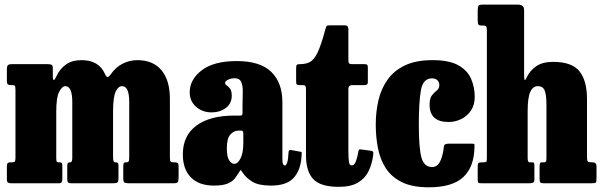

<svg xmlns="http://www.w3.org/2000/svg" viewBox="-20 -800 2630 838"><path d="M10 -18V-72.5Q10 -82 12.5 -86.8Q15 -91.5 25.5 -91.5H32Q42.5 -91.5 45 -95.5Q47.5 -99.5 47.5 -111.5V-407.5Q47.5 -422 45 -425.2Q42.5 -428.5 36 -428.5H30Q20 -428.5 15 -431.2Q10 -434 10 -448V-496.5Q10 -511 14.5 -515.5Q19 -520 33 -520H187.5Q200 -520 205.2 -517.2Q210.5 -514.5 210.5 -502.5V-470Q210.5 -432.5 226.5 -467.5Q240 -497.5 266.5 -517.5Q293 -537.5 336 -537.5Q411.5 -537.5 438 -477.5Q443.5 -465 448.8 -464Q454 -463 462.5 -474.5Q485 -507 515.5 -522.2Q546 -537.5 579.5 -537.5Q648 -537.5 684.8 -493.5Q721.5 -449.5 721.5 -369V-111.5Q721.5 -98 725 -94.8Q728.5 -91.5 739 -91.5H743.5Q752.5 -91.5 756 -88Q759.5 -84.5 759.5 -72.5V-26.5Q759.5 -10.5 756 -5.2Q752.5 0 736.5 0H543.5Q528 0 523 -3.5Q518 -7 518 -22V-69Q518 -80.5 519.5 -86Q521 -91.5 528.5 -91.5H532Q538 -91.5 541 -95.2Q544 -99 544 -111V-354.5Q544 -424 513 -424Q496 -424 484.8 -400Q473.5 -376 473.5 -312.5V-112Q473.5 -91.5 482.5 -91.5H485Q490 -91.5 493.5 -89.5Q497 -87.5 497 -77.5V-22Q497 -7.5 492.5 -3.8Q488 0 472.5 0H292.5Q280 0 276.8 -3.8Q273.5 -7.5 273.5 -20.5V-73Q273.5 -84.5 276 -88Q278.5 -91.5 285 -91.5H286.5Q295.5 -91.5 295.5 -111.5V-354.5Q295.5 -424 265 -424Q251.5 -424 238.5 -400Q225.5 -376 225.5 -312.5V-113.5Q225.5 -100 227 -95.8Q228.5 -91.5 236.5 -91.5H239.5Q247.5 -91.5 249.8 -88.2Q252 -85 252 -74.5V-19.5Q252 -9 249 -4.5Q246 0 235 0H32Q20 0 15 -2.8Q10 -5.5 10 -18Z M778 -126.5Q778 -208 837.2 -251.8Q896.5 -295.5 1001.5 -295.5H1025.5Q1034 -295.5 1036.2 -297.5Q1038.5 -299.5 1038.5 -308.5V-341.5Q1038.5 -369.5 1039.5 -396.2Q1040.5 -423 1033.5 -440.8Q1026.5 -458.5 1003.5 -458.5Q988 -458.5 975.2 -452Q962.5 -445.5 962.5 -438.5Q962.5 -431.5 969.8 -427Q977 -422.5 984.2 -413Q991.5 -403.5 991.5 -382Q991.5 -348.5 965.8 -329Q940 -309.5 903.5 -309.5Q863.5 -309.5 835.8 -334Q808 -358.5 808 -397Q808 -453 860.5 -493.2Q913 -533.5 1013.5 -533.5Q1115.5 -533.5 1164 -486.2Q1212.5 -439 1212.5 -353.5V-104Q1212.5 -89 1216 -83.2Q1219.5 -77.5 1223.5 -77.5Q1228.5 -77.5 1233.2 -90.2Q1238 -103 1239.5 -136.5Q1240 -147.5 1251.5 -145L1292.5 -137.5Q1297 -137 1297 -134Q1297 -131 1296.5 -125.5Q1294.5 -62 1263.8 -26Q1233 10 1163 10H1162.5Q1109 10 1081.2 -7Q1053.5 -24 1038.5 -47.5Q1033.5 -55.5 1031.2 -57Q1029 -58.5 1023.5 -48.5Q1015.5 -35.5 1005.5 -22Q995.5 -8.5 974.5 0.8Q953.5 10 913 10Q849 10 813.5 -25.5Q778 -61 778 -126.5ZM970 -152.5Q970 -116 980 -100.5Q990 -85 1002.5 -85Q1018 -85 1030 -109Q1042 -133 1042 -176.5V-217.5Q1042 -230 1033 -230H1021Q1001.5 -230 985.8 -213.2Q970 -196.5 970 -152.5Z M1608.5 -121.5Q1603.5 -83 1588.2 -52Q1573 -21 1542 -2.8Q1511 15.5 1458.5 15.5Q1379.5 15.5 1347.5 -18Q1315.5 -51.5 1315.5 -122.5V-409.5Q1315.5 -420 1313.2 -424.2Q1311 -428.5 1300.5 -428.5H1288Q1278.5 -428.5 1275.5 -431.5Q1272.5 -434.5 1272.5 -444V-502.5Q1272.5 -514 1275.5 -517Q1278.5 -520 1289.5 -520Q1314 -520 1332 -529Q1350 -538 1365.8 -570.2Q1381.5 -602.5 1400 -672Q1403 -682 1404.8 -685.8Q1406.5 -689.5 1419.5 -689.5H1484.5Q1500.5 -689.5 1500.5 -673.5V-539Q1500.5 -527.5 1503.5 -523.8Q1506.5 -520 1517.5 -520H1572Q1580 -520 1582.8 -517Q1585.5 -514 1585.5 -505.5V-440.5Q1585.5 -428.5 1571 -428.5H1518Q1500.5 -428.5 1500.5 -412V-141.5Q1500.5 -106 1503.2 -92Q1506 -78 1515 -78Q1526.5 -78 1533 -95Q1539.5 -112 1544.5 -139.5Q1546 -148.5 1551.2 -148.2Q1556.5 -148 1566 -146.5L1598.5 -142Q1608 -140.5 1609 -135.5Q1610 -130.5 1608.5 -121.5Z M1620 -256.5Q1620 -312.5 1632 -363.2Q1644 -414 1672.2 -453.2Q1700.5 -492.5 1748.2 -515Q1796 -537.5 1868 -537.5Q1941 -537.5 1981 -514.8Q2021 -492 2036.5 -455.2Q2052 -418.5 2052 -377Q2052 -342 2035.5 -317.5Q2019 -293 1992.8 -280.2Q1966.5 -267.5 1937.5 -267.5Q1855 -267.5 1855 -343.5Q1855 -371.5 1865.5 -384.2Q1876 -397 1886.8 -405.5Q1897.5 -414 1897.5 -429Q1897.5 -441.5 1889 -449.8Q1880.5 -458 1865.5 -458Q1826.5 -458 1817.2 -406.8Q1808 -355.5 1808 -256.5Q1808 -151.5 1819.8 -111.2Q1831.5 -71 1866 -71Q1890 -71 1902 -97.8Q1914 -124.5 1917.5 -161.5Q1918.5 -173 1939 -173H2037.5Q2049 -173 2050.2 -170.8Q2051.5 -168.5 2051 -159Q2049.5 -71 2001.8 -26.8Q1954 17.5 1851.5 17.5Q1779.5 17.5 1734 -5Q1688.5 -27.5 1663.8 -66Q1639 -104.5 1629.5 -153.8Q1620 -203 1620 -256.5Z M2088 -688.5H2083.5Q2071 -688.5 2068 -693Q2065 -697.5 2065 -713.5V-754.5Q2065 -771 2069 -775.5Q2073 -780 2087.5 -780H2238.5Q2251 -780 2259.2 -775.2Q2267.5 -770.5 2267.5 -754V-477Q2267.5 -456.5 2269.5 -451.5Q2271.5 -446.5 2278.5 -461.5Q2292 -491 2319.8 -510.5Q2347.5 -530 2394 -530Q2476 -530 2509 -489Q2542 -448 2542 -367.5V-113.5Q2542 -98.5 2546 -95Q2550 -91.5 2562 -91.5H2566.5Q2583.5 -91.5 2583.5 -73.5V-24.5Q2583.5 -6.5 2580.5 -3.2Q2577.5 0 2560.5 0H2354Q2341 0 2338 -4Q2335 -8 2335 -21.5V-69.5Q2335 -79 2336.2 -85.2Q2337.5 -91.5 2345 -91.5H2355Q2361 -91.5 2363 -94.8Q2365 -98 2365 -111.5V-342Q2365 -386.5 2357.2 -405.2Q2349.5 -424 2327.5 -424Q2306 -424 2294.5 -399Q2283 -374 2283 -315.5V-110.5Q2283 -91.5 2291 -91.5H2302.5Q2309.5 -91.5 2311 -88.2Q2312.5 -85 2312.5 -72.5V-17.5Q2312.5 -6 2306.8 -3Q2301 0 2290 0H2081Q2069 0 2067 -3.8Q2065 -7.5 2065 -19.5V-72Q2065 -85 2068 -88.2Q2071 -91.5 2083.5 -91.5H2090Q2099.5 -91.5 2102.2 -94Q2105 -96.5 2105 -111V-666.5Q2105 -681 2101.8 -684.8Q2098.5 -688.5 2088 -688.5Z"/></svg>

Font: Besley* Condensed Heavy
Style: Regular
Weight: 800
Width: 3
Designer: Owen Earl
Foundry: indestructible type*
Version: Version 3.000; ttfautohint (v1.8.3)